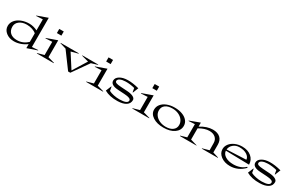

<svg xmlns="http://www.w3.org/2000/svg" viewBox="199 -2243 5764 3781"><g transform="rotate(30 3081.5 -352.5)"><path d="M25.9 -185.1Q25.9 -254.9 72 -312.3Q118.2 -369.6 199.2 -402.3Q280.3 -435.1 378.9 -435.1Q424.3 -435.1 473.1 -422.6Q522 -410.2 561 -389.2V-640.1L414.1 -631.8L410.2 -640.1L647 -725.1V-61L784.2 -70.8L786.1 -63L563 13.2V-79.1Q504.9 -33.2 429.9 -6.6Q355 20 282.2 20Q172.9 20 99.4 -38.6Q25.9 -97.2 25.9 -185.1ZM112.8 -216.8Q112.8 -128.4 167.7 -79.1Q222.7 -29.8 320.8 -29.8Q390.1 -29.8 448.7 -54Q507.3 -78.1 561 -128.9V-321.8Q527.3 -354 468 -373.5Q408.7 -393.1 344.2 -393.1Q242.2 -393.1 177.5 -343.8Q112.8 -294.4 112.8 -216.8Z M1029.8 -49.8 1179.7 -7.8 1177.7 0H794.9L793 -7.8L942.9 -49.8V-350.1L793.9 -341.8L791.5 -350.1L1029.8 -435.1ZM935.5 -544.9V-639.2H1037.6V-544.9Z M1095.7 -407.2 1097.7 -415H1508.8L1510.7 -407.2L1350.6 -365.2L1552.7 -50.8L1747.6 -365.2L1587.4 -407.2L1589.8 -415H1949.7L1951.7 -407.2L1811.5 -365.2L1554.7 0H1505.4L1235.8 -365.2Z M2150.4 -49.8 2300.3 -7.8 2298.3 0H1915.5L1913.6 -7.8L2063.5 -49.8V-350.1L1914.6 -341.8L1912.1 -350.1L2150.4 -435.1ZM2056.2 -544.9V-639.2H2158.2V-544.9Z M2336.9 -45.9 2388.2 -169.9 2396 -168 2411.1 -81.1Q2455.1 -57.1 2522.7 -43Q2590.3 -28.8 2657.2 -29.8Q2836.9 -32.7 2836.9 -106.9Q2836.9 -134.8 2801 -150.1Q2765.1 -165.5 2689.9 -169.9L2538.1 -179.2Q2451.7 -184.1 2407.2 -212.4Q2362.8 -240.7 2362.8 -290Q2362.8 -354.5 2431.4 -396.7Q2500 -439 2608.9 -440.9Q2722.7 -443.8 2868.2 -404.8L2817.9 -278.8L2810.1 -280.8L2794.9 -369.1Q2747.6 -382.3 2690.9 -389.4Q2634.3 -396.5 2587.9 -395Q2510.7 -393.1 2464.8 -370.6Q2418.9 -348.1 2418.9 -313Q2418.9 -287.1 2449.2 -274.9Q2479.5 -262.7 2556.2 -257.8L2708 -248Q2795.4 -242.2 2844.2 -216.3Q2893.1 -190.4 2893.1 -149.9Q2894 -71.8 2827.6 -27.8Q2761.2 16.1 2638.2 19Q2458 23.4 2336.9 -45.9Z M3199.7 -49.8 3349.6 -7.8 3347.7 0H2964.8L2962.9 -7.8L3112.8 -49.8V-350.1L2963.9 -341.8L2961.4 -350.1L3199.7 -435.1ZM3105.5 -544.9V-639.2H3207.5V-544.9Z M3681.2 20Q3532.7 20 3439.5 -40.8Q3346.2 -101.6 3346.2 -198.2Q3346.2 -266.6 3389.6 -320.6Q3433.1 -374.5 3510.3 -404.8Q3587.4 -435.1 3684.1 -435.1Q3780.3 -435.1 3855.7 -406.7Q3931.2 -378.4 3973.1 -327.1Q4015.1 -275.9 4015.1 -210.9Q4015.1 -106.9 3923.3 -43.5Q3831.5 20 3681.2 20ZM3435.5 -231Q3435.5 -171.9 3471.9 -122.8Q3508.3 -73.7 3572 -45.4Q3635.7 -17.1 3712.4 -17.1Q3811 -17.1 3869.1 -61Q3927.2 -105 3927.2 -179.2Q3927.2 -239.7 3891.4 -289.8Q3855.5 -339.8 3793 -368.4Q3730.5 -397 3655.3 -397Q3550.3 -397 3492.9 -353.5Q3435.5 -310.1 3435.5 -231Z M4047.4 -341.8 4044.9 -350.1 4272.9 -435.1V-344.2Q4418 -435.1 4551.3 -435.1Q4659.7 -435.1 4719.5 -380.4Q4779.3 -325.7 4779.3 -224.1V-48.8L4910.2 -8.8L4908.2 -1L4546.4 0L4543.9 -7.8L4694.3 -49.8L4692.4 -212.9Q4691.9 -290 4640.1 -334.5Q4588.4 -378.9 4502.9 -378.9Q4398.4 -378.9 4272.9 -305.2V-49.8L4423.3 -5.9L4421.4 0H4048.3L4046.4 -8.8L4186 -49.8V-350.1Z M5414.1 -250Q5413.1 -307.6 5348.9 -351.8Q5284.7 -396 5174.8 -396Q5095.2 -396 5038.3 -347.9Q4981.4 -299.8 4976.1 -230ZM4901.9 -198.2Q4901.9 -263.2 4943.8 -317.6Q4985.8 -372.1 5058.6 -403.6Q5131.3 -435.1 5217.8 -435.1Q5346.7 -435.1 5427 -367.9Q5507.3 -300.8 5508.8 -191.9L4975.1 -203.1Q4981 -129.9 5051.8 -85.9Q5122.6 -42 5236.8 -42Q5315.4 -42 5384.3 -67.1Q5453.1 -92.3 5499 -138.2L5514.2 -123Q5375 20 5191.9 20Q5068.4 20 4985.1 -43Q4901.9 -106 4901.9 -198.2Z M5568.8 -45.9 5620.1 -169.9 5627.9 -168 5643.1 -81.1Q5687 -57.1 5754.6 -43Q5822.3 -28.8 5889.2 -29.8Q6068.8 -32.7 6068.8 -106.9Q6068.8 -134.8 6033 -150.1Q5997.1 -165.5 5921.9 -169.9L5770 -179.2Q5683.6 -184.1 5639.2 -212.4Q5594.7 -240.7 5594.7 -290Q5594.7 -354.5 5663.3 -396.7Q5731.9 -439 5840.8 -440.9Q5954.6 -443.8 6100.1 -404.8L6049.8 -278.8L6042 -280.8L6026.9 -369.1Q5979.5 -382.3 5922.9 -389.4Q5866.2 -396.5 5819.8 -395Q5742.7 -393.1 5696.8 -370.6Q5650.9 -348.1 5650.9 -313Q5650.9 -287.1 5681.2 -274.9Q5711.4 -262.7 5788.1 -257.8L5939.9 -248Q6027.3 -242.2 6076.2 -216.3Q6125 -190.4 6125 -149.9Q6126 -71.8 6059.6 -27.8Q5993.2 16.1 5870.1 19Q5689.9 23.4 5568.8 -45.9Z"/></g></svg>

Font: Halibut Exp
Style: Regular
Weight: 400
Width: 7
Designer: Matteo Maggi
Foundry: Collletttivo
Version: Version 3.080 | FøM Fix